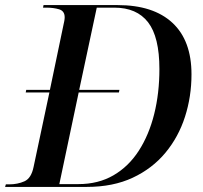

<svg xmlns="http://www.w3.org/2000/svg" viewBox="-42 -734 799 754"><path d="M-22 0 -19 -10H-6Q27 -10 54 -22Q81 -34 90 -79L152 -371H59L61 -381H154L207 -635Q209 -643 210.5 -651.5Q212 -660 212 -666Q212 -691 190 -697.5Q168 -704 140 -704H127L129 -714H420Q560 -714 635 -644.5Q710 -575 710 -442Q710 -355 684.5 -275.5Q659 -196 607.5 -134Q556 -72 479 -36Q402 0 299 0ZM266 -11Q344 -11 403.5 -45.5Q463 -80 503 -142Q543 -204 563.5 -286Q584 -368 584 -463Q584 -589 539.5 -646.5Q495 -704 407 -704H338L269 -381H427L425 -371H267L191 -11Z"/></svg>

Font: Noto Serif Display Medium
Style: Italic
Weight: 500
Italic angle: -12°
Designer: Monotype Design Team
Foundry: Monotype Imaging Inc.
Version: Version 2.009